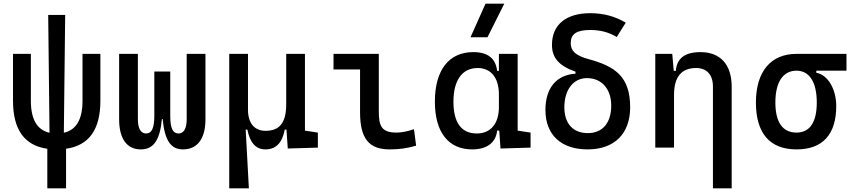

<svg xmlns="http://www.w3.org/2000/svg" viewBox="-20 -815 4728 1060"><path d="M241.2 224.6H344.7V6.3C471.2 -11.7 534.2 -99.6 534.2 -258.8V-517.6H435.5V-258.8C435.5 -156.2 401.4 -97.7 332.5 -82L339.8 -732.4H246.1L253.4 -82C184.6 -97.7 150.4 -156.2 150.4 -258.8V-517.6H51.8V-258.8C51.8 -99.6 114.7 -11.7 241.2 6.3Z M989.7 9.8C1070.8 9.8 1114.3 -50.3 1114.3 -156.2V-517.6H1010.7V-156.2C1010.7 -106.4 995.1 -78.1 965.3 -78.1C935.5 -78.1 919.9 -105 919.9 -175.8V-419.9H832V-175.8C832 -105 816.4 -78.1 786.6 -78.1C756.8 -78.1 741.2 -106.4 741.2 -156.2V-517.6H637.7V-156.2C637.7 -50.3 679.7 9.8 757.3 9.8C827.6 9.8 862.8 -40.5 874 -158.2H877.9C889.2 -40.5 922.4 9.8 989.7 9.8Z M1445.8 9.8C1502.9 9.8 1538.6 -26.4 1552.2 -99.6H1561.5L1568.8 4.9L1734.9 0V-83L1663.6 -93.8V-517.6H1560.1V-239.3C1560.1 -133.8 1521 -92.8 1445.8 -92.8C1384.8 -92.8 1349.1 -134.8 1349.1 -210V-517.6H1245.6V224.6H1354L1336.4 -99.6H1345.7C1359.9 -26.4 1392.6 9.8 1445.8 9.8Z M2130.9 9.8C2183.6 9.8 2227.1 3.9 2277.3 -10.7L2265.6 -101.6C2226.1 -88.9 2196.8 -83 2169.9 -83C2086.9 -83 2071.3 -118.2 2071.3 -200.2V-517.6H1821.3V-431.6H1967.8V-195.3C1967.8 -51.8 2015.6 9.8 2130.9 9.8Z M2586.9 9.8C2665 9.8 2717.3 -24.9 2724.6 -93.8H2736.3L2743.2 4.9L2909.2 0V-83L2837.9 -93.8V-517.6H2734.4V-423.8H2724.6C2716.3 -493.2 2672.9 -527.3 2592.8 -527.3C2458 -527.3 2380.9 -427.7 2380.9 -253.9C2380.9 -84 2456.1 9.8 2586.9 9.8ZM2734.4 -224.6C2734.4 -132.3 2689 -78.1 2612.3 -78.1C2527.3 -78.1 2483.4 -137.7 2483.4 -253.9C2483.4 -372.1 2531.7 -439.5 2617.2 -439.5C2690.9 -439.5 2734.4 -385.3 2734.4 -293ZM2577.6 -609.4H2671.4L2764.2 -794.9H2660.6Z M3224.1 9.8C3371.6 9.8 3459 -76.2 3459 -222.7C3459 -391.6 3377 -448.2 3230.5 -488.3C3156.7 -508.3 3130.9 -534.2 3130.9 -576.7C3130.9 -627.9 3163.1 -649.4 3239.3 -649.4C3295.4 -649.4 3343.8 -636.2 3384.8 -610.4L3434.6 -689.9C3375.5 -725.1 3311 -742.2 3239.3 -742.2C3104.5 -742.2 3027.3 -678.7 3027.3 -566.9C3027.3 -495.6 3066.4 -451.2 3157.2 -419.4V-408.2C3051.3 -401.4 2991.2 -328.6 2991.2 -208C2991.2 -70.8 3077.6 9.8 3224.1 9.8ZM3225.1 -80.1C3143.6 -80.1 3095.7 -132.8 3095.7 -222.7C3095.7 -319.8 3145.5 -383.8 3220.7 -383.8C3301.3 -383.8 3354.5 -323.7 3354.5 -232.4C3354.5 -136.2 3306.6 -80.1 3225.1 -80.1Z M3916 224.6H4019.5V-336.9C4019.5 -458 3957 -527.3 3847.7 -527.3C3760.7 -527.3 3716.8 -493.2 3710.9 -423.8H3699.7L3691.4 -517.6H3597.7V0H3701.2V-291C3701.2 -390.6 3742.2 -439.5 3823.2 -439.5C3881.8 -439.5 3916 -402.3 3916 -336.9Z M4377.4 9.8C4521.5 9.8 4596.7 -72.3 4596.7 -229.5C4596.7 -323.7 4549.8 -402.8 4486.8 -413.1V-424.8H4653.3V-517.6H4377.4C4235.4 -517.6 4153.3 -419.9 4153.3 -249C4153.3 -79.1 4230 9.8 4377.4 9.8ZM4377.4 -83C4300.8 -83 4260.7 -140.1 4260.7 -249C4260.7 -361.3 4302.7 -424.8 4377.4 -424.8C4448.7 -424.8 4489.3 -361.3 4489.3 -249C4489.3 -140.1 4450.7 -83 4377.4 -83Z"/></svg>

Font: Cascadia Mono NF
Style: Regular
Weight: 400
Monospace: yes
Designer: Aaron Bell
Foundry: Saja Typeworks
Version: Version 2404.023